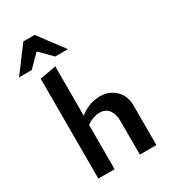

<svg xmlns="http://www.w3.org/2000/svg" viewBox="-261 -1058 1031 1166"><g transform="rotate(-30 255.0 -474.5)"><path d="M366 0V-233Q366 -284 344 -313.5Q322 -343 281 -343Q259 -343 235.5 -335Q212 -327 191.5 -312Q171 -297 159 -275L122 -300Q150 -342 183.5 -370.5Q217 -399 254.5 -413.5Q292 -428 333 -428Q395 -428 438.5 -387.5Q482 -347 482 -275V0ZM75 0V-700L189 -721V0ZM219 -773 118 -874 97 -949H176L308 -773ZM-35 -773 97 -949H176L156 -876L54 -773Z"/></g></svg>

Font: Ysabeau Office
Style: Bold
Weight: 700
Designer: Christian Thalmann (Catharsis Fonts)
Version: Version 2.001;gftools[0.9.30]; featfreeze: tnum,lnum,ss02